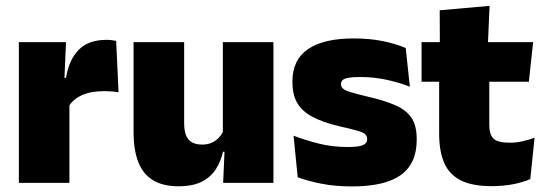

<svg xmlns="http://www.w3.org/2000/svg" viewBox="-20 -640 1901 672"><path d="M220.5 -267.5 169.5 -367.5H211Q221 -430 255 -465.2Q289 -500.5 352.5 -500.5Q362 -500.5 370.2 -499.5Q378.5 -498.5 386.5 -497L395 -317Q385 -319 371.2 -320Q357.5 -321 344.5 -321Q297.5 -321 266.5 -306.8Q235.5 -292.5 220.5 -267.5ZM46 0V-492.5H211L204 -329.5H223V0Z M624.5 -492.5V-209.5Q624.5 -186 630.2 -169Q636 -152 650 -143Q664 -134 688 -134Q707 -134 721.2 -140.5Q735.5 -147 745.8 -158Q756 -169 762 -182L789 -109H760.5Q753 -75 735.2 -47.5Q717.5 -20 686 -4Q654.5 12 604.5 12Q551 12 516 -9Q481 -30 464.2 -72.2Q447.5 -114.5 447.5 -179V-492.5ZM937 -492.5V0H761L766.5 -126.5L760 -144.5V-492.5Z M1211.5 12.5Q1153 12.5 1105 3Q1057 -6.5 1022 -19.5L1007.5 -165Q1046.5 -150 1094.2 -137.8Q1142 -125.5 1196 -125.5Q1235.5 -125.5 1250.2 -132Q1265 -138.5 1265 -153V-154Q1265 -165 1256.5 -171.5Q1248 -178 1226.8 -183.8Q1205.5 -189.5 1168 -198Q1106.5 -212.5 1070.5 -232.8Q1034.5 -253 1019 -282Q1003.5 -311 1003.5 -351V-355Q1003.5 -431 1058.2 -468.2Q1113 -505.5 1218 -505.5Q1274.5 -505.5 1321.2 -495.8Q1368 -486 1400 -472L1414.5 -336.5Q1378 -351 1333 -360.8Q1288 -370.5 1241 -370.5Q1214 -370.5 1199.2 -367.8Q1184.5 -365 1179 -359.5Q1173.5 -354 1173.5 -346V-345Q1173.5 -336 1180.5 -329.8Q1187.5 -323.5 1207 -317.5Q1226.5 -311.5 1264 -302.5Q1325.5 -288.5 1364 -271.5Q1402.5 -254.5 1420.5 -227.2Q1438.5 -200 1438.5 -153.5V-150.5Q1438.5 -67.5 1383 -27.5Q1327.5 12.5 1211.5 12.5Z M1700.5 11.5Q1632 11.5 1591.8 -9.2Q1551.5 -30 1534.2 -71Q1517 -112 1517 -172V-436H1692.5V-202Q1692.5 -170 1707 -155.2Q1721.5 -140.5 1764 -140.5Q1787 -140.5 1809.8 -145.8Q1832.5 -151 1851 -158L1836 -13Q1810 -2 1776 4.8Q1742 11.5 1700.5 11.5ZM1455.5 -354V-492.5H1846L1831 -354ZM1519.5 -480.5 1519 -604 1693.5 -619.5 1687.5 -480.5Z"/></svg>

Font: Anek Bangla Medium ExtraBold
Style: Regular
Weight: 800
Version: Version 1.003